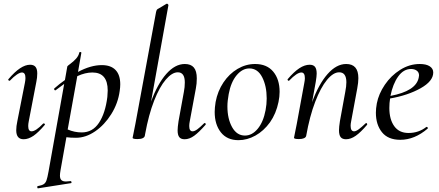

<svg xmlns="http://www.w3.org/2000/svg" viewBox="-20 -746 2380 1041"><path d="M162 -10Q134 9 108 9Q68 9 68 -40Q68 -61 74 -89L115 -297Q118 -312 118 -323Q118 -353 99 -353Q88 -353 71 -341.5Q54 -330 34 -309Q33 -308 31 -308Q28 -308 25.5 -311.5Q23 -315 26 -317Q92 -395 143 -395Q163 -395 172.5 -383.5Q182 -372 182 -348Q182 -325 177 -302L136 -89Q133 -74 133 -63Q133 -34 151 -34Q174 -34 214 -76Q215 -77 217 -77Q221 -77 223 -73.5Q225 -70 222 -68Q189 -29 162 -10Z M182 270Q181 264 185 263Q207 259 217 252.5Q227 246 232 232Q237 218 243 185L328 -291Q322 -287 282 -257L280 -256Q276 -256 274 -260.5Q272 -265 275 -267Q302 -291 332 -312L345 -386Q345 -388 362 -400.5Q379 -413 392.5 -428Q406 -443 410 -461Q411 -465 416.5 -464Q422 -463 421 -459L403 -356Q472 -393 532 -393Q581 -393 606.5 -366.5Q632 -340 632 -289Q632 -273 629 -253Q620 -186 583.5 -127.5Q547 -69 496 -34Q445 1 392 1Q361 1 340 -2L308 178Q305 195 305 206Q305 223 313 230.5Q321 238 338 238Q344 238 362 236Q366 235 367.5 240.5Q369 246 365 247L187 275Q183 276 182 270ZM423 -28Q482 -28 516.5 -80Q551 -132 562 -220Q564 -244 564 -255Q564 -353 481 -353Q442 -353 399 -333L347 -44Q384 -28 423 -28Z M703 -19Q712 -62 714 -74L826 -680Q828 -689 830.5 -693Q833 -697 842 -701L882 -725Q883 -726 885 -726Q888 -726 891 -722.5Q894 -719 893 -717L799 -195Q834 -291 881.5 -345Q929 -399 982 -399Q1015 -399 1031 -380Q1047 -361 1047 -321Q1047 -292 1042 -267L1009 -89Q1006 -74 1006 -63Q1006 -34 1024 -34Q1035 -34 1050 -45Q1065 -56 1086 -77Q1088 -79 1090 -79Q1093 -79 1095 -75.5Q1097 -72 1094 -69Q1059 -29 1033 -10Q1007 9 981 9Q961 9 952 -2.5Q943 -14 943 -39Q943 -56 948 -89L977 -248Q982 -273 982 -299Q982 -354 944 -354Q913 -354 879 -314.5Q845 -275 815.5 -199.5Q786 -124 767 -20L765 -9Q763 -1 753 3.5Q743 8 725 8Q699 8 699 1Z M1444 -83Q1410 -36 1365 -11Q1320 14 1273 14Q1211 14 1177.5 -28.5Q1144 -71 1144 -139Q1144 -161 1149 -193Q1160 -252 1191.5 -299Q1223 -346 1268 -372.5Q1313 -399 1363 -399Q1427 -399 1461.5 -357.5Q1496 -316 1496 -248Q1496 -222 1490 -193Q1477 -130 1444 -83ZM1426 -212Q1426 -280 1401.5 -327.5Q1377 -375 1332 -375Q1294 -375 1263 -338Q1232 -301 1220 -236Q1213 -198 1213 -169Q1213 -102 1238.5 -56.5Q1264 -11 1308 -11Q1347 -11 1377.5 -48Q1408 -85 1420 -149Q1426 -181 1426 -212Z M1603 -376Q1632 -395 1659 -395Q1679 -395 1688 -383.5Q1697 -372 1697 -347Q1697 -332 1692 -302L1672 -192Q1708 -290 1756 -344.5Q1804 -399 1857 -399Q1890 -399 1906.5 -380Q1923 -361 1923 -322Q1923 -299 1917 -267L1884 -89Q1881 -74 1881 -64Q1881 -34 1900 -34Q1910 -34 1925 -45Q1940 -56 1962 -77Q1964 -79 1965 -79Q1968 -79 1970 -75.5Q1972 -72 1970 -69Q1936 -29 1909 -10Q1882 9 1856 9Q1836 9 1827 -2.5Q1818 -14 1818 -40Q1818 -57 1823 -89L1852 -248Q1858 -278 1858 -300Q1858 -354 1819 -354Q1787 -354 1753 -313Q1719 -272 1689 -194Q1659 -116 1640 -9Q1638 -1 1628 3.5Q1618 8 1601 8Q1574 8 1574 1L1578 -19Q1587 -62 1589 -74L1630 -297Q1633 -312 1633 -322Q1633 -353 1614 -353Q1590 -353 1548 -309Q1547 -308 1545 -308Q1542 -308 1540 -311.5Q1538 -315 1540 -317Q1574 -357 1603 -376Z M2293 -58Q2296 -58 2298.5 -55Q2301 -52 2299 -49Q2228 12 2150 12Q2084 12 2051 -29Q2018 -70 2018 -135Q2018 -157 2023 -185Q2033 -237 2066.5 -286.5Q2100 -336 2150 -367.5Q2200 -399 2256 -399Q2291 -399 2310 -386.5Q2329 -374 2329 -353Q2329 -306 2260.5 -267.5Q2192 -229 2095 -212Q2091 -188 2091 -160Q2091 -99 2117.5 -62Q2144 -25 2195 -25Q2250 -25 2292 -58ZM2250 -324Q2252 -334 2252 -337Q2252 -354 2239.5 -363Q2227 -372 2209 -372Q2168 -372 2139 -331.5Q2110 -291 2097 -226Q2235 -252 2250 -324Z"/></svg>

Font: CormorantInfant-MediumItalic
Style: Italic
Weight: 500
Italic angle: -10°
Designer: Christian Thalmann (Catharsis Fonts)
Foundry: Catharsis Fonts
Version: Version 3.303